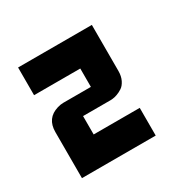

<svg xmlns="http://www.w3.org/2000/svg" viewBox="-101 -501 601 601"><g transform="rotate(-30 200.0 -200.0)"><path d="M299.8 0H33.2V-166.5Q33.2 -216.3 79.1 -230Q90.8 -233.4 100.1 -233.4H200.2V-299.8H33.2V-399.9H299.8V-233.4Q299.8 -214.8 293 -200.9Q286.1 -187 276.4 -180.7Q266.6 -174.3 256.8 -170.9Q247.1 -167.5 240.2 -167L233.4 -166.5H133.3V-100.1H299.8Z"/></g></svg>

Font: Malkor
Style: Bold
Weight: 700
Version: Version 1.3